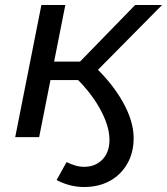

<svg xmlns="http://www.w3.org/2000/svg" viewBox="-20 -550 670 770"><path d="M317 200Q260 200 207 172L247 100Q265 109 282.5 114Q300 119 318 119Q362 119 390.5 90Q419 61 419 11Q419 -47 378 -119Q337 -191 264 -257L342 -300Q426 -223 471 -144Q516 -65 516 4Q516 62 490.5 106.5Q465 151 420.5 175.5Q376 200 317 200ZM41 0 146 -530H242L137 0ZM153 -229 167 -303H342L327 -229ZM357 -254 265 -266 522 -530H630Z"/></svg>

Font: MOST Montserrat Medium
Style: Italic
Weight: 500
Italic angle: -11.3°
Designer: Julieta Ulanovsky
Foundry: Julieta Ulanovsky
Version: Version 8.000;March 11, 2024;FontCreator 15.0.0.2926 64-bit